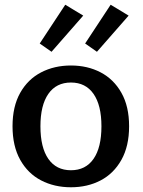

<svg xmlns="http://www.w3.org/2000/svg" viewBox="-20 -778 606 812"><path d="M148 -594 256 -758 332 -712 198 -559ZM340 -594 448 -758 524 -712 390 -559ZM33 -244Q33 -328 65.5 -385.5Q98 -443 154 -472Q210 -501 280 -501Q350 -501 405.5 -472Q461 -443 493.5 -385.5Q526 -328 526 -244Q526 -160 493.5 -102Q461 -44 405.5 -15Q350 14 280 14Q210 14 154 -15Q98 -44 65.5 -102Q33 -160 33 -244ZM409 -244Q409 -333 375.5 -381Q342 -429 280 -429Q218 -429 184.5 -381Q151 -333 151 -244Q151 -154 184.5 -106Q218 -58 280 -58Q342 -58 375.5 -106Q409 -154 409 -244Z"/></svg>

Font: Maitree SemiBold
Style: Regular
Weight: 600
Designer: CadsonDemak Team
Foundry: CadsonDemak
Version: Version 1.001